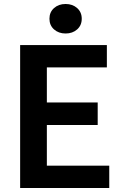

<svg xmlns="http://www.w3.org/2000/svg" viewBox="-20 -943 630 963"><path d="M81 -717H516V-605H215V-429H470V-316H215V-112H528V0H81ZM228 -849Q228 -882 251 -902.5Q274 -923 309 -923Q344 -923 367 -902.5Q390 -882 390 -849Q390 -816 367 -795.5Q344 -775 309 -775Q274 -775 251 -795.5Q228 -816 228 -849Z"/></svg>

Font: Nebula Sans Semibold
Style: Regular
Weight: 600
Designer: Paul D. Hunt for Adobe (as Source Sans)
Foundry: Nebula Entertainment & Broadcasting LLC
Version: Version 1.010